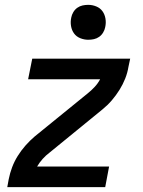

<svg xmlns="http://www.w3.org/2000/svg" viewBox="-20 -772 590 792"><path d="M10 0 16 -33Q21 -58 30 -82Q39 -106 53 -128.5Q67 -151 85 -171.5Q103 -192 123 -209L342 -387Q357 -399 370.5 -413.5Q384 -428 393 -445H96L113 -530H517L510 -497Q506 -472 496.5 -448Q487 -424 473 -401.5Q459 -379 441.5 -358.5Q424 -338 403 -321L185 -143Q169 -131 156 -116.5Q143 -102 133 -85H430L414 0ZM344 -608Q327 -608 311 -614.5Q295 -621 285.5 -634Q276 -647 273 -664.5Q270 -682 274 -700Q276 -711 282.5 -722Q289 -733 299 -740Q309 -747 320.5 -749.5Q332 -752 344 -752Q361 -752 377 -745.5Q393 -739 402.5 -726Q412 -713 415 -695.5Q418 -678 414 -660Q412 -649 405.5 -638Q399 -627 389 -620Q379 -613 367.5 -610.5Q356 -608 344 -608Z"/></svg>

Font: Lode Dark Term
Style: Bold Italic
Weight: 700
Italic angle: -11°
Monospace: yes
Designer: Belleve Invis
Foundry: Belleve Invis
Version: Version 29.2.0